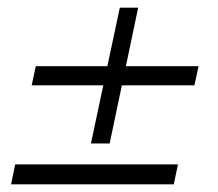

<svg xmlns="http://www.w3.org/2000/svg" viewBox="-20 -480 567 500"><path d="M497.1 -307.6 486.3 -257.8H62.5L73.2 -307.6ZM292 -460H339.8L265.6 -106.4H216.8ZM443.4 -51.8 432.6 0H8.8L19.5 -51.8Z"/></svg>

Font: Crimson Pro ExtraLight
Style: Italic
Weight: 250
Italic angle: -12°
Designer: Jacques Le Bailly
Foundry: Baron von Fonthausen
Version: Version 1.003